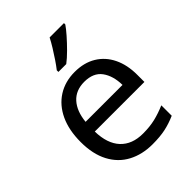

<svg xmlns="http://www.w3.org/2000/svg" viewBox="-220 -880 1004 1004"><g transform="rotate(-45 282.0 -378.0)"><path d="M292 -546Q361 -546 410.5 -516Q460 -486 486.5 -431.5Q513 -377 513 -304V-251H146Q148 -160 192.5 -112.5Q237 -65 317 -65Q368 -65 407.5 -74.5Q447 -84 489 -102V-25Q448 -7 408 1.5Q368 10 313 10Q237 10 178.5 -21Q120 -52 87.5 -113.5Q55 -175 55 -264Q55 -352 84.5 -415Q114 -478 167.5 -512Q221 -546 292 -546ZM291 -474Q228 -474 191.5 -433.5Q155 -393 148 -321H421Q420 -389 389 -431.5Q358 -474 291 -474ZM433 -756Q421 -738 396 -709.5Q371 -681 342.5 -652.5Q314 -624 290 -606H232V-618Q247 -637 264.5 -663Q282 -689 299 -716.5Q316 -744 327 -766H433Z"/></g></svg>

Font: Noto Sans Avestan
Style: Regular
Weight: 400
Designer: Monotype Design Team
Foundry: Monotype Imaging Inc.
Version: Version 2.003; ttfautohint (v1.8.4.7-5d5b)